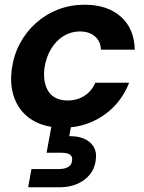

<svg xmlns="http://www.w3.org/2000/svg" viewBox="-20 -528 609 812"><path d="M246 12Q170 12 118 -19.5Q66 -51 43 -107.5Q20 -164 30 -236Q38 -295 64.5 -344.5Q91 -394 132.5 -431Q174 -468 226 -488Q278 -508 338 -508Q434 -508 491 -457.5Q548 -407 550 -318H407Q405 -355 380.5 -375Q356 -395 317 -395Q281 -395 249.5 -376Q218 -357 196.5 -322Q175 -287 168 -240Q164 -208 169 -182.5Q174 -157 186.5 -139Q199 -121 219.5 -112Q240 -103 266 -103Q292 -103 314.5 -111.5Q337 -120 355 -137Q373 -154 383 -178H526Q504 -121 462.5 -78Q421 -35 365.5 -11.5Q310 12 246 12ZM99 264 113 187H227Q253 187 268 178.5Q283 170 285 151Q287 134 276 126Q265 118 240 118H177L200 -7H283L273 48Q306 47 333 57.5Q360 68 375 91Q390 114 385 150Q380 187 358 212.5Q336 238 303.5 251Q271 264 234 264Z"/></svg>

Font: DM Sans 36pt
Style: Bold Italic
Weight: 700
Italic angle: -10°
Designer: Colophon Foundry, Jonny Pinhorn
Foundry: Colophon Foundry
Version: Version 4.004;gftools[0.9.30]